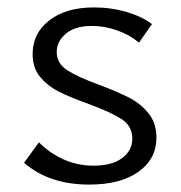

<svg xmlns="http://www.w3.org/2000/svg" viewBox="-20 -492 487 518"><path d="M218 -212Q168 -230 139 -244.5Q110 -259 89 -283.5Q68 -308 68 -346Q68 -402 113 -437Q158 -472 233 -472Q280 -472 322 -459.5Q364 -447 390 -427L355 -377Q330 -398 296 -410Q262 -422 228 -422Q182 -422 157.5 -401Q133 -380 133 -352Q133 -321 161.5 -302.5Q190 -284 248 -263Q298 -244 328.5 -228.5Q359 -213 380.5 -186.5Q402 -160 402 -121Q402 -63 353.5 -28.5Q305 6 221 6Q112 6 45 -53L85 -108Q115 -78 152.5 -61.5Q190 -45 232 -45Q282 -45 309.5 -65.5Q337 -86 337 -118Q337 -152 307.5 -171Q278 -190 218 -212Z"/></svg>

Font: Ysabeau SC
Style: Regular
Weight: 400
Designer: Christian Thalmann (Catharsis Fonts)
Version: Version 0.003